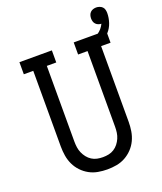

<svg xmlns="http://www.w3.org/2000/svg" viewBox="-159 -980 920 1090"><g transform="rotate(-20 301.0 -435.0)"><path d="M300 8Q272 8 244 3Q216 -2 191.5 -15.5Q167 -29 147.5 -49.5Q128 -70 116 -95.5Q104 -121 99.5 -149Q95 -177 95 -205V-662H38V-735H234V-662H177V-205Q177 -187 179.5 -169.5Q182 -152 189 -136Q196 -120 207 -106Q218 -92 233 -82.5Q248 -73 265 -69.5Q282 -66 300 -66Q318 -66 335 -69.5Q352 -73 367 -82.5Q382 -92 393 -106Q404 -120 411 -136Q418 -152 420.5 -169.5Q423 -187 423 -205V-662H366V-735H562V-662H505V-205Q505 -177 500.5 -149Q496 -121 484 -95.5Q472 -70 452.5 -49.5Q433 -29 408.5 -15.5Q384 -2 356 3Q328 8 300 8ZM464 -662 449 -708Q465 -712 480 -718Q495 -724 508.5 -733Q522 -742 532.5 -754Q543 -766 550 -781Q541 -781 532 -784.5Q523 -788 516.5 -795Q510 -802 507.5 -811Q505 -820 505 -829Q505 -839 508 -848.5Q511 -858 518 -865Q525 -872 534.5 -875Q544 -878 553 -878Q563 -878 573 -874.5Q583 -871 590 -864Q597 -857 599.5 -847Q602 -837 602 -827Q602 -798 592.5 -769.5Q583 -741 563.5 -719.5Q544 -698 518 -684Q492 -670 464 -662Z"/></g></svg>

Font: Iosevka Plex Etoile
Style: Regular
Weight: 400
Designer: Belleve Invis
Foundry: Belleve Invis
Version: Version 25.1.1; ttfautohint (v1.8.4)